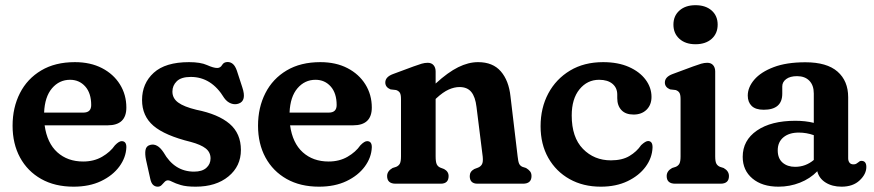

<svg xmlns="http://www.w3.org/2000/svg" viewBox="-20 -708 3367 740"><path d="M467 -293.5Q467 -225 395 -225H152Q161.5 -156.5 201 -121Q240.5 -85.5 300.5 -85.5Q342 -85.5 373.5 -103.8Q405 -122 423 -148Q439 -164.5 449.5 -164Q467.5 -163.5 467 -140Q465.5 -101 440 -66.2Q414.5 -31.5 369.5 -10Q324.5 11.5 263.5 11.5Q191.5 11.5 138.8 -18.2Q86 -48 57.2 -101Q28.5 -154 28.5 -223.5Q28.5 -293.5 56.8 -349Q85 -404.5 138.8 -436.5Q192.5 -468.5 268.5 -468.5Q328.5 -468.5 373 -445.5Q417.5 -422.5 442.2 -382.8Q467 -343 467 -293.5ZM250 -400.5Q208.5 -400.5 180.5 -367.8Q152.5 -335 150 -274H301Q331.5 -274 331.5 -303Q331.5 -349 308.5 -374.8Q285.5 -400.5 250 -400.5Z M728 -46.5Q759 -46.5 775.2 -61Q791.5 -75.5 791.5 -97.5Q791.5 -121 773 -135.8Q754.5 -150.5 715.5 -161Q615.5 -185.5 571.5 -223.2Q527.5 -261 527.5 -322.5Q527.5 -386.5 572.5 -427.5Q617.5 -468.5 708.5 -468.5Q753 -468.5 778 -457.2Q803 -446 817 -446Q829.5 -446 836 -457.5Q842.5 -469 857.5 -469Q868.5 -469 877.5 -461.5Q886.5 -454 893 -435.5L914 -371Q931 -320 900.5 -309Q886 -303.5 870.5 -309.2Q855 -315 844 -330.5Q795 -411.5 715.5 -411.5Q678.5 -411.5 661.5 -395Q644.5 -378.5 644.5 -355Q644.5 -329 666.8 -312.8Q689 -296.5 736.5 -285Q821.5 -268 865 -230.8Q908.5 -193.5 908.5 -130Q908.5 -67.5 860.5 -28Q812.5 11.5 734 11.5Q698 11.5 677 5.2Q656 -1 644.8 -7Q633.5 -13 628 -13Q620 -13 614.5 -7Q609 -1 603 5.2Q597 11.5 588 11.5Q577.5 11.5 570 4.5Q562.5 -2.5 559 -19.5L543 -91Q538 -114.5 540.8 -130Q543.5 -145.5 559 -149.5Q586.5 -157 610.5 -120.5Q652.5 -46.5 728 -46.5Z M1413 -293.5Q1413 -225 1341 -225H1098Q1107.5 -156.5 1147 -121Q1186.5 -85.5 1246.5 -85.5Q1288 -85.5 1319.5 -103.8Q1351 -122 1369 -148Q1385 -164.5 1395.5 -164Q1413.5 -163.5 1413 -140Q1411.5 -101 1386 -66.2Q1360.5 -31.5 1315.5 -10Q1270.5 11.5 1209.5 11.5Q1137.5 11.5 1084.8 -18.2Q1032 -48 1003.2 -101Q974.5 -154 974.5 -223.5Q974.5 -293.5 1002.8 -349Q1031 -404.5 1084.8 -436.5Q1138.5 -468.5 1214.5 -468.5Q1274.5 -468.5 1319 -445.5Q1363.5 -422.5 1388.2 -382.8Q1413 -343 1413 -293.5ZM1196 -400.5Q1154.5 -400.5 1126.5 -367.8Q1098.5 -335 1096 -274H1247Q1277.5 -274 1277.5 -303Q1277.5 -349 1254.5 -374.8Q1231.5 -400.5 1196 -400.5Z M1659 -432.5V-386Q1706.5 -429.5 1746 -449Q1785.5 -468.5 1822.5 -468.5Q1879.5 -468.5 1910.2 -433Q1941 -397.5 1947.5 -336.5L1975 -105.5Q1977 -85.5 1980.8 -77.2Q1984.5 -69 1993.5 -65L2007.5 -60.5Q2017.5 -54.5 2023 -47.5Q2028.5 -40.5 2028.5 -29.5Q2028.5 0 1995.5 0H1820.5Q1790.5 0 1790.5 -29.5Q1790.5 -47 1808 -56.5L1822.5 -62Q1832.5 -66 1837.5 -74.8Q1842.5 -83.5 1840.5 -104L1816.5 -296Q1812 -334.5 1796.5 -353.5Q1781 -372.5 1751 -372.5Q1731 -372.5 1709.2 -362.8Q1687.5 -353 1662 -329.5L1659 -326.5V-105.5Q1659 -84 1663.2 -75Q1667.5 -66 1677 -62L1691.5 -56.5Q1709 -47 1709 -29.5Q1709 0 1678.5 0H1505Q1472 0 1472 -29.5Q1472 -48.5 1493 -60.5L1507 -65Q1516.5 -69 1521 -77.2Q1525.5 -85.5 1525.5 -105.5V-326.5Q1525.5 -344 1520.8 -351Q1516 -358 1506.5 -361L1485 -363.5Q1465 -372 1465 -390Q1465 -411.5 1494.5 -422.5L1574 -452Q1593 -459 1605 -462.5Q1617 -466 1628.5 -466Q1643 -466 1651 -456.8Q1659 -447.5 1659 -432.5Z M2491 -334.5Q2491 -304 2472 -285.2Q2453 -266.5 2422 -266.5Q2391 -266.5 2375 -283.8Q2359 -301 2359 -329.5V-343.5Q2359 -369.5 2340.5 -385Q2322 -400.5 2289 -400.5Q2243.5 -400.5 2213.5 -363.8Q2183.5 -327 2183.5 -263Q2183.5 -178.5 2226.8 -134.2Q2270 -90 2334.5 -90Q2378 -90 2406 -106.8Q2434 -123.5 2451 -148.5Q2468 -164.5 2478 -164.5Q2495.5 -164 2495 -139.5Q2493.5 -99.5 2468.2 -65.2Q2443 -31 2398.8 -9.8Q2354.5 11.5 2295.5 11.5Q2227.5 11.5 2175.2 -17.8Q2123 -47 2093.2 -99.5Q2063.5 -152 2063.5 -221.5Q2063.5 -292 2093.2 -347.8Q2123 -403.5 2177 -436Q2231 -468.5 2304.5 -468.5Q2362 -468.5 2403.8 -450Q2445.5 -431.5 2468.2 -401Q2491 -370.5 2491 -334.5Z M2660.5 -537.5Q2622 -537.5 2598.8 -558.2Q2575.5 -579 2575.5 -613Q2575.5 -647 2598.8 -667.5Q2622 -688 2660.5 -688Q2699.5 -688 2722.8 -667.5Q2746 -647 2746 -613Q2746 -579 2722.8 -558.2Q2699.5 -537.5 2660.5 -537.5ZM2736.5 -432.5V-105.5Q2736.5 -85.5 2741 -77.2Q2745.5 -69 2755 -65L2769 -60.5Q2789.5 -49 2789.5 -29.5Q2789.5 0 2757 0H2582.5Q2549.5 0 2549.5 -29.5Q2549.5 -49 2570.5 -60.5L2584.5 -65Q2594 -69 2598.5 -77.2Q2603 -85.5 2603 -105.5V-326.5Q2603 -344 2598.2 -351Q2593.5 -358 2584 -361L2562.5 -363.5Q2542.5 -372 2542.5 -390Q2542.5 -411.5 2572 -422.5L2651.5 -452Q2670.5 -459 2682.5 -462.5Q2694.5 -466 2706 -466Q2720.5 -466 2728.5 -456.8Q2736.5 -447.5 2736.5 -432.5Z M2842.5 -103.5Q2842.5 -167 2897.2 -204.8Q2952 -242.5 3045.5 -242.5Q3084 -242.5 3116.5 -234.5V-347.5Q3116.5 -379.5 3099.2 -397Q3082 -414.5 3052 -414.5Q3025 -414.5 3010 -403.2Q2995 -392 2995 -375V-347Q2995 -285 2923.5 -285Q2892 -285 2877 -299.8Q2862 -314.5 2862 -339.5Q2862 -371.5 2887.2 -401Q2912.5 -430.5 2961.8 -449.2Q3011 -468 3084 -468Q3167 -468 3208 -432Q3249 -396 3249 -333.5V-98Q3249 -88 3254 -81.2Q3259 -74.5 3269.5 -74.5Q3276 -74.5 3280 -76.8Q3284 -79 3287.5 -82Q3290 -84.5 3293 -86.2Q3296 -88 3300 -88Q3319 -88 3319 -64.5Q3319 -37 3293.2 -12.8Q3267.5 11.5 3223.5 11.5Q3187.5 11.5 3162 -4.5Q3136.5 -20.5 3130 -48Q3102.5 -19.5 3063.2 -4Q3024 11.5 2980.5 11.5Q2917.5 11.5 2880 -20Q2842.5 -51.5 2842.5 -103.5ZM2977.5 -128.5Q2977.5 -97.5 2996.2 -81.2Q3015 -65 3044.5 -65Q3085 -65 3116.5 -91.5V-187Q3088.5 -197 3058.5 -197Q3021.5 -197 2999.5 -178.8Q2977.5 -160.5 2977.5 -128.5Z"/></svg>

Font: Fraunces 72pt SuperSoft SemiBold
Style: Regular
Weight: 600
Version: Version 1.000;[b76b70a41]